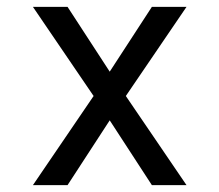

<svg xmlns="http://www.w3.org/2000/svg" viewBox="-20 -540 640 560"><path d="M76 0 253 -260 76 -520H177L300 -331L423 -520H524L347 -260L524 0H423L300 -189L177 0Z"/></svg>

Font: R Plex Mono
Style: Regular
Weight: 400
Monospace: yes
Designer: Belleve Invis
Foundry: Belleve Invis
Version: Version 31.8.0